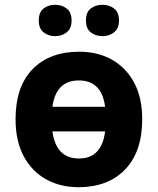

<svg xmlns="http://www.w3.org/2000/svg" viewBox="-20 -772 659 802"><path d="M574 -274Q574 -138 502.5 -64Q431 10 308 10Q232 10 172.5 -23Q113 -56 79 -119.5Q45 -183 45 -274Q45 -410 116 -483Q187 -556 311 -556Q388 -556 447 -523Q506 -490 540 -427.5Q574 -365 574 -274ZM309 -436Q214 -436 199 -326H419Q405 -436 309 -436ZM310 -110Q405 -110 419 -223H199Q214 -110 310 -110ZM142 -686Q142 -721 162 -736.5Q182 -752 210 -752Q238 -752 258.5 -736.5Q279 -721 279 -686Q279 -653 258.5 -637Q238 -621 210 -621Q182 -621 162 -637Q142 -653 142 -686ZM339 -686Q339 -721 359 -736.5Q379 -752 408 -752Q436 -752 456.5 -736.5Q477 -721 477 -686Q477 -653 456.5 -637Q436 -621 408 -621Q379 -621 359 -637Q339 -653 339 -686Z"/></svg>

Font: RS Noto Sans
Style: Bold
Weight: 700
Designer: Monotype Design Team
Foundry: Monotype Imaging Inc.
Version: Version 3.10